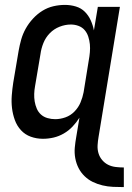

<svg xmlns="http://www.w3.org/2000/svg" viewBox="-20 -558 540 783"><path d="M485 205Q463 205 441 204Q419 203 398 198Q377 193 358.5 184Q340 175 325 160.5Q310 146 300.5 127.5Q291 109 287 87.5Q283 66 285 44Q287 22 291 0L304 -78Q292 -59 276 -42Q260 -25 240 -13.5Q220 -2 198.5 3Q177 8 155 8Q129 8 105.5 -0.5Q82 -9 65.5 -27Q49 -45 40.5 -68.5Q32 -92 29 -117Q26 -142 28 -168.5Q30 -195 34 -221L56 -351Q60 -374 66.5 -397Q73 -420 85 -441.5Q97 -463 114.5 -482Q132 -501 153 -514Q174 -527 197.5 -532.5Q221 -538 245 -538Q268 -538 289.5 -531.5Q311 -525 326 -510Q341 -495 350 -475Q359 -455 363 -434L379 -530H469L382 0Q379 17 378 34Q377 51 381.5 66.5Q386 82 396.5 94.5Q407 107 421 114Q435 121 452 123Q469 125 485 125ZM205 -72Q226 -72 247 -79.5Q268 -87 284 -103.5Q300 -120 308.5 -140.5Q317 -161 321 -182L342 -312Q345 -328 346.5 -345Q348 -362 346.5 -377.5Q345 -393 340 -408.5Q335 -424 325 -435.5Q315 -447 300 -452.5Q285 -458 269 -458Q246 -458 223 -449Q200 -440 183 -422.5Q166 -405 157 -382.5Q148 -360 145 -337L123 -207Q120 -191 119.5 -175Q119 -159 121.5 -144Q124 -129 130 -115Q136 -101 147 -91Q158 -81 173.5 -76.5Q189 -72 205 -72Z"/></svg>

Font: Iosevka Curly Medium Oblique
Style: Regular
Weight: 500
Italic angle: -9°
Monospace: yes
Designer: Belleve Invis
Foundry: Belleve Invis
Version: Version 11.1.0; ttfautohint (v1.8.3)